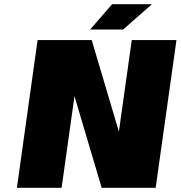

<svg xmlns="http://www.w3.org/2000/svg" viewBox="-20 -890 856 910"><path d="M604.5 -700.2H816.4L717.8 0H461.9L333 -434.1L272 0H60.1L158.2 -700.2H414.6L543.5 -266.1ZM407.2 -750 511.2 -870.1H700.2L563.5 -750Z"/></svg>

Font: Fivo Sans Black
Style: Regular
Weight: 900
Designer: Alexander Slobzheninov
Foundry: Alexander Slobzheninov
Version: 1.0